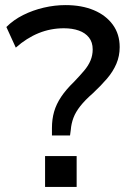

<svg xmlns="http://www.w3.org/2000/svg" viewBox="-20 -734 511 754"><path d="M184 -202V-231Q184 -266 192.5 -295.5Q201 -325 220 -353.5Q239 -382 270 -412Q293 -436 310 -456Q327 -476 335.5 -496.5Q344 -517 344 -540Q344 -568 329.5 -586.5Q315 -605 289.5 -614Q264 -623 231 -623Q179 -623 132 -604Q85 -585 42 -547L5 -628Q33 -656 71 -675Q109 -694 152 -704Q195 -714 237 -714Q301 -714 348.5 -694Q396 -674 423 -637Q450 -600 450 -549Q450 -514 437 -483.5Q424 -453 400.5 -425.5Q377 -398 345 -368Q314 -341 295.5 -317.5Q277 -294 268.5 -271.5Q260 -249 258 -224L255 -202ZM157 0V-121H281V0Z"/></svg>

Font: NunitoSans_10ptSemiBold
Style: Regular
Weight: 600
Designer: Vernon Adams
Foundry: Vernon Adams
Version: Version 3.101;gftools[0.9.27]